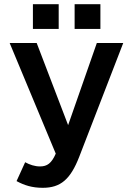

<svg xmlns="http://www.w3.org/2000/svg" viewBox="-20 -733 636 916"><path d="M184 163C269 163 316 123 358 15L568 -528H442L305 -136L155 -528H26L246 0C226 46 205 61 171 61C146 61 122 53 100 41L59 131C96 151 133 163 184 163ZM336 -713V-595H459V-713ZM137 -713V-595H260V-713Z"/></svg>

Font: Mission Medium
Style: Regular
Weight: 500
Version: Version 1.000;FEAKit 1.0